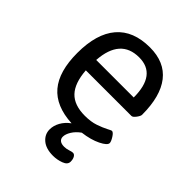

<svg xmlns="http://www.w3.org/2000/svg" viewBox="-201 -644 941 941"><g transform="rotate(45 269.5 -173.0)"><path d="M480 -58Q480 -42 441.5 -23Q403 -4 347 3Q322 21 308.5 43Q295 65 295 83Q295 97 305 105Q315 113 334 113Q349 113 364 108Q379 103 386 103Q396 103 402.5 114Q409 125 409 142Q409 163 382 173Q355 183 327 183Q278 183 251 160Q224 137 224 103Q224 77 238 51.5Q252 26 279 6Q165 0 110 -65Q55 -130 55 -258Q55 -391 114 -460Q173 -529 288 -529Q390 -529 442 -462.5Q494 -396 494 -268Q494 -259 482 -243Q470 -227 461 -227H145Q151 -144 188 -105Q225 -66 299 -66Q341 -66 371.5 -76.5Q402 -87 422 -97.5Q442 -108 445 -108Q455 -108 467.5 -88Q480 -68 480 -58ZM145 -299H405Q405 -457 285 -457Q156 -457 145 -299Z"/></g></svg>

Font: Asap-Regular
Style: Regular
Weight: 400
Designer: Pablo Cosgaya
Foundry: Omnibus-Type
Version: Version 2.000; ttfautohint (v1.8)